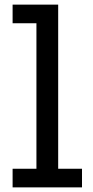

<svg xmlns="http://www.w3.org/2000/svg" viewBox="-20 -810 402 830"><path d="M231.5 -80.5H334.5V0H34.5V-80.5H137.5V-709.5H34.5V-790H231.5Z"/></svg>

Font: Hepta Slab Medium
Style: Regular
Weight: 500
Designer: Michael LaGattuta
Foundry: Michael LaGattuta
Version: Version 1.102